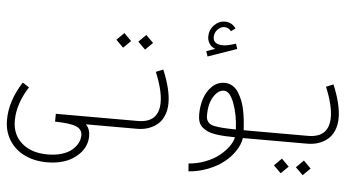

<svg xmlns="http://www.w3.org/2000/svg" viewBox="-75 -823 2255 1192"><g transform="rotate(5 1053.0 -227.0)"><path d="M530.3 -48.8V0H476.1Q502.4 27.8 502.4 70.3Q502.4 147.5 434.6 201.7Q366.7 255.9 254.9 255.9Q177.7 255.9 116.7 226.8Q55.7 197.8 20.5 142.6Q-14.6 87.4 -14.6 15.1Q-14.6 -103.5 63 -224.1L104 -197.8Q34.2 -89.4 34.2 15.1Q34.2 103 94 155Q153.8 207 254.9 207Q304.2 207 343.5 194.8Q382.8 182.6 406.2 162.4Q429.7 142.1 441.7 118.7Q453.6 95.2 453.6 70.3Q453.6 33.2 415.5 17.3Q377.4 1.5 283.7 0L284.2 -48.8Z M755.4 -539.6 801.3 -585.4 847.2 -539.6 801.3 -494.1ZM618.7 -539.6 664.6 -585.4 710.4 -539.6 664.6 -494.1ZM530.3 -48.8H794.9Q926.3 -48.8 926.3 -176.3Q926.3 -251 879.9 -362.3L924.8 -380.9Q975.1 -261.2 975.1 -176.3Q975.1 -131.8 960.4 -97.2Q945.8 -62.5 920.4 -41.7Q895 -21 863.3 -10.5Q831.5 0 794.9 0H530.3Q520 0 512.9 -7.1Q505.9 -14.2 505.9 -24.4Q505.9 -34.7 512.9 -41.7Q520 -48.8 530.3 -48.8Z M1349.6 -673.8 1322.3 -654.3Q1306.6 -676.3 1280.8 -676.3Q1257.8 -676.3 1238.5 -656.5Q1219.2 -636.7 1219.2 -608.9Q1219.2 -563 1282.2 -563Q1309.6 -563 1360.4 -580.1L1371.1 -547.9L1191.4 -485.4L1180.7 -517.6L1234.9 -536.6Q1210.4 -545.9 1197.8 -565.7Q1185.1 -585.4 1185.1 -608.9Q1185.1 -650.9 1213.9 -680.7Q1242.7 -710.4 1280.8 -710.4Q1323.2 -710.4 1349.6 -673.8ZM1406.2 -49.3Q1401.9 -142.1 1375.2 -212.4Q1348.6 -282.7 1312.5 -282.7Q1275.4 -282.7 1247.6 -237.8Q1219.7 -192.9 1219.7 -122.6Q1219.7 -104 1224.6 -92.3Q1229.5 -80.6 1240.5 -71.8Q1251.5 -63 1273.9 -58.6Q1296.4 -54.2 1326.9 -52Q1357.4 -49.8 1406.2 -49.3ZM1590.8 -48.8V0H1454.1Q1448.2 40 1421.9 80.1Q1395.5 120.1 1354.7 152.8Q1314 185.5 1256.3 208Q1198.7 230.5 1135.7 235.4L1131.8 186.5Q1186.5 182.6 1236.1 163.3Q1285.6 144 1319.8 116.9Q1354 89.8 1376.5 59.1Q1398.9 28.3 1404.8 -0.5Q1364.7 -1 1337.2 -2.7Q1309.6 -4.4 1280.8 -9Q1252 -13.7 1233.6 -22Q1215.3 -30.3 1200 -43.5Q1184.6 -56.6 1177.7 -76.4Q1170.9 -96.2 1170.9 -122.6Q1170.9 -175.8 1186.3 -222.4Q1201.7 -269 1234.6 -300.3Q1267.6 -331.5 1312.5 -331.5Q1339.4 -331.5 1361.6 -318.1Q1383.8 -304.7 1398.4 -281Q1413.1 -257.3 1424.1 -229.5Q1435.1 -201.7 1441.2 -168.2Q1447.3 -134.8 1450.4 -106.4Q1453.6 -78.1 1455.1 -48.8Z M1797.9 151.9 1843.8 106 1889.6 151.9 1843.8 197.3ZM1661.1 151.9 1707 106 1752.9 151.9 1707 197.3ZM1590.8 -48.8H1855.5Q1986.8 -48.8 1986.8 -176.3Q1986.8 -251 1940.4 -362.3L1985.4 -380.9Q2035.6 -261.2 2035.6 -176.3Q2035.6 -131.8 2021 -97.2Q2006.3 -62.5 1981 -41.7Q1955.6 -21 1923.8 -10.5Q1892.1 0 1855.5 0H1590.8Q1580.6 0 1573.5 -7.1Q1566.4 -14.2 1566.4 -24.4Q1566.4 -34.7 1573.5 -41.7Q1580.6 -48.8 1590.8 -48.8Z"/></g></svg>

Font: AzarMehrMonospaced
Style: SerifRegular
Weight: 1
Designer: Amin Abedi
Version: Version 1.00